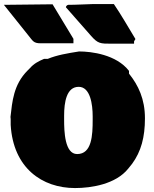

<svg xmlns="http://www.w3.org/2000/svg" viewBox="-42 -952 774 965"><path d="M327.1 -734.4V-756.8L222.2 -930.4L-22.4 -927.7L98.6 -776.4C123 -747.1 125 -734.4 162.1 -734.4ZM289.2 -915.5 415 -772.5C450.2 -732.4 461.9 -732.4 518.6 -732.4H631.8V-744.1C634.8 -748 635.7 -752 638.7 -755.9C602.6 -815.2 568.9 -874.9 530.3 -931.6H425.8C385.7 -930.7 342.8 -927.7 300.8 -927.7C294.9 -926.8 289.2 -920.4 289.2 -915.5ZM11.7 -353.5V-324.2C24.4 -107.4 169.9 -6.8 335 -6.8C418 -6.8 540 -26.4 602.5 -104.5L622.1 -128.9C667 -190.4 686.5 -261.7 686.5 -357.4C686.5 -454.1 653.3 -523.4 606.4 -582V-595.7C543 -677.7 418 -693.4 355.5 -693.4C296.8 -684.1 243.9 -675.2 198.2 -656.2H179.7C151.4 -644.5 127.9 -631.8 108.4 -609.4L96.7 -597.7C25.4 -526.4 19.5 -440.4 10.7 -364.3ZM280.3 -349.6V-371.1C280.3 -437.5 292 -515.6 353.5 -515.6C412.1 -515.6 423.8 -426.8 423.8 -367.2V-349.6C423.8 -272.5 419.9 -177.7 345.7 -177.7C283.2 -177.7 280.3 -292 280.3 -349.6Z"/></svg>

Font: Bowlby One SC
Style: Regular
Weight: 400
Width: 1
Version: Version 1.2